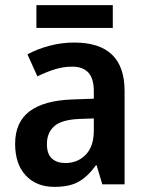

<svg xmlns="http://www.w3.org/2000/svg" viewBox="-20 -719 577 749"><path d="M270 -553Q466 -553 466 -364V0H379L357 -74H354Q323 -31 287.5 -10.5Q252 10 192 10Q122 10 80.5 -34.5Q39 -79 39 -158Q39 -242 95 -284.5Q151 -327 262 -331L346 -334V-363Q346 -413 324.5 -436Q303 -459 262 -459Q227 -459 193.5 -448.5Q160 -438 126 -421L87 -507Q126 -528 173 -540.5Q220 -553 270 -553ZM289 -255Q220 -252 191.5 -226.5Q163 -201 163 -157Q163 -118 182.5 -100.5Q202 -83 235 -83Q283 -83 314.5 -115.5Q346 -148 346 -209V-257ZM420 -699V-610H122V-699Z"/></svg>

Font: Noto Sans Malayalam SemiCondensed SemiBold
Style: Regular
Weight: 600
Width: 4
Designer: Jelle Bosma - Monotype Design Team
Foundry: Monotype Imaging Inc.
Version: Version 2.104; ttfautohint (v1.8.4.7-5d5b)